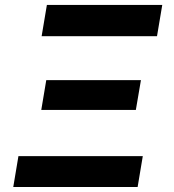

<svg xmlns="http://www.w3.org/2000/svg" viewBox="-20 -747 695 767"><path d="M33 0 53.6 -123.2H550.4L529.8 0ZM146.3 -602.3 167.3 -727.3H628.2L607.2 -602.3ZM144.9 -307.9 164.8 -426.8H543L522.7 -307.9Z"/></svg>

Font: Inter P
Style: Bold Italic
Weight: 700
Italic angle: 9.39999°
Designer: Rasmus Andersson
Foundry: rsms
Version: Version 3.018;git-588b23468